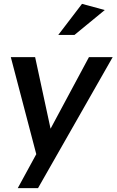

<svg xmlns="http://www.w3.org/2000/svg" viewBox="-20 -797 604 995"><path d="M168 2 72 178H177L564 -501H441L242 -130L162 -501H36ZM282 -616H366L523 -745L405 -777Z"/></svg>

Font: Geom Medium
Style: Italic
Weight: 500
Italic angle: -10°
Version: Version 1.102